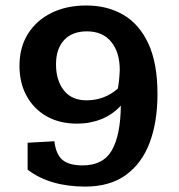

<svg xmlns="http://www.w3.org/2000/svg" viewBox="-20 -671 654 703"><path d="M291.5 12.2Q228 12.2 174.8 -3.2Q121.6 -18.6 81.1 -49.8V-148.4L179.2 -153.8Q184.6 -106 208.7 -85.7Q232.9 -65.4 282.2 -65.4Q357.9 -65.4 389.6 -120.8Q421.4 -176.3 422.4 -284.2Q392.6 -251.5 351.3 -234.9Q310.1 -218.3 262.2 -218.3Q198.2 -218.3 150.9 -245.1Q103.5 -272 77.4 -319.8Q51.3 -367.7 51.3 -430.2Q51.3 -497.1 82 -546.6Q112.8 -596.2 168 -623.5Q223.1 -650.9 295.9 -650.9Q373.5 -650.9 432.1 -616.5Q490.7 -582 523.7 -510.3Q556.6 -438.5 556.6 -326.7Q556.6 -225.1 528.1 -148.9Q499.5 -72.8 440.9 -30.3Q382.3 12.2 291.5 12.2ZM296.4 -303.7Q330.6 -303.7 359.1 -314.7Q387.7 -325.7 411.6 -346.7Q417 -376.5 418.5 -415Q418.5 -479.5 387.2 -517.8Q356 -556.2 297.9 -556.2Q244.1 -556.2 214.6 -524.2Q185.1 -492.2 185.1 -435.5Q185.1 -376.5 213.9 -340.1Q242.7 -303.7 296.4 -303.7Z"/></svg>

Font: Kameron
Style: Bold
Weight: 700
Designer: Vernon Adams
Foundry: Vernon Adams
Version: Version 1.100